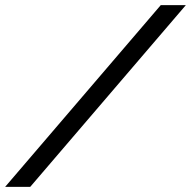

<svg xmlns="http://www.w3.org/2000/svg" viewBox="-46 -730 746 750"><path d="M680 -710 72 0H-26L582 -710Z"/></svg>

Font: Raleway Thin Medium
Style: Italic
Weight: 500
Italic angle: -12°
Version: Version 4.026